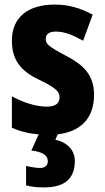

<svg xmlns="http://www.w3.org/2000/svg" viewBox="-20 -579 459 839"><path d="M307 124C307 77 273 42 222 32L232 8C334 -4 391 -63 391 -165C391 -255 340 -298 267 -336C190 -377 180 -387 180 -409C180 -430 195 -441 224 -441C266 -441 303 -423 343 -401L385 -515C329 -545 278 -559 219 -559C102 -559 32 -503 32 -402C32 -318 69 -270 148 -232C233 -191 240 -176 240 -153C240 -127 222 -113 184 -113C135 -113 78 -133 32 -158V-21C70 -4 107 5 149 8L117 79C167 84 189 101 189 125C189 146 175 155 155 155C138 155 115 151 94 146V231C116 237 141 240 172 240C268 240 307 197 307 124Z"/></svg>

Font: Noto Sans Gurmukhi UI Condensed ExtraBold
Style: Regular
Weight: 800
Width: 3
Designer: Jelle Bosma - Monotype Design Team
Foundry: Monotype Imaging Inc.
Version: Version 2.004